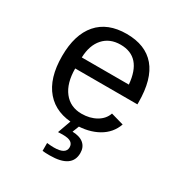

<svg xmlns="http://www.w3.org/2000/svg" viewBox="-176 -665 952 1008"><g transform="rotate(30 300.0 -160.5)"><path d="M157.2 -245.6Q157.2 -156.7 196.5 -106.4Q235.8 -56.2 304.2 -56.2Q354.5 -56.2 392.3 -77.9Q430.2 -99.6 442.9 -137.2L520 -115.2Q498.5 -54.7 441.2 -22.5Q383.8 9.8 304.2 9.8Q189 9.8 127 -62Q64.9 -133.8 64.9 -267.6Q64.9 -397.9 125.7 -468Q186.5 -538.1 301.3 -538.1Q416 -538.1 475.1 -468.3Q534.2 -398.4 534.2 -257.3V-245.6ZM302.2 -473.1Q236.8 -473.1 198.7 -430.4Q160.6 -387.7 158.2 -313H443.4Q429.7 -473.1 302.2 -473.1ZM402.8 126Q402.8 216.8 269 216.8Q241.2 216.8 225.1 214.8V167Q249.5 169.9 267.1 169.9Q338.9 169.9 338.9 127.9Q338.9 108.4 324 98.1Q309.1 87.9 273.9 87.9Q252.9 87.9 246.1 88.9L277.8 0H330.1L311 48.8Q356.9 50.3 379.9 70.6Q402.8 90.8 402.8 126Z"/></g></svg>

Font: Cousine
Style: Regular
Weight: 400
Monospace: yes
Designer: Steve Matteson
Foundry: Ascender Corporation
Version: Version 1.20